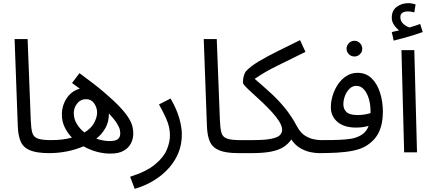

<svg xmlns="http://www.w3.org/2000/svg" viewBox="-20 -960 2713 1210"><path d="M291 5Q211 5 168.5 -13Q126 -31 110 -69Q94 -107 92 -167L72 -714H154L174 -199Q176 -150 183.5 -123.5Q191 -97 217.5 -87Q244 -77 301 -77Q322 -77 331.5 -65.5Q341 -54 341 -38Q341 -22 327 -8.5Q313 5 291 5Z M676 8Q589 8 506 -38Q458 -17 402.5 -6Q347 5 291 5L301 -77Q340 -77 373 -81Q406 -85 433 -93Q405 -122 387.5 -158.5Q370 -195 370 -238Q370 -295 400.5 -341Q431 -387 483 -401Q460 -419 434 -437L481 -499Q577 -429 639.5 -375.5Q702 -322 738.5 -282.5Q775 -243 792.5 -213.5Q810 -184 815 -161.5Q820 -139 820 -119Q820 -86 805.5 -57Q791 -28 759.5 -10Q728 8 676 8ZM445 -248Q445 -210 464 -179Q483 -148 512 -125Q557 -153 574.5 -188Q592 -223 592 -250Q592 -282 573.5 -308.5Q555 -335 522 -335Q488 -335 466.5 -308Q445 -281 445 -248ZM666 -238Q666 -192 644.5 -153.5Q623 -115 587 -86Q631 -71 672 -71Q706 -71 722 -82.5Q738 -94 738 -121Q738 -127 735.5 -141Q733 -155 718 -180.5Q703 -206 666 -245Q666 -242 666 -238Z M829 230 800 154Q901 122 955.5 77.5Q1010 33 1030.5 -15Q1051 -63 1051 -107Q1051 -135 1045 -161Q1039 -187 1024 -220Q1009 -253 982 -302L1055 -339Q1093 -274 1109.5 -216Q1126 -158 1126 -114Q1126 -51 1105.5 0Q1085 51 1051.5 90.5Q1018 130 978.5 158Q939 186 899.5 204Q860 222 829 230Z M1483 5Q1403 5 1360.5 -13Q1318 -31 1302 -69Q1286 -107 1284 -167L1264 -714H1346L1366 -199Q1368 -150 1375.5 -123.5Q1383 -97 1409.5 -87Q1436 -77 1493 -77Q1514 -77 1523.5 -65.5Q1533 -54 1533 -38Q1533 -22 1519 -8.5Q1505 5 1483 5Z M1483 5 1493 -77H1570Q1653 -77 1693 -86Q1733 -95 1745.5 -110Q1758 -125 1758 -141Q1758 -165 1740 -194Q1722 -223 1694 -253.5Q1666 -284 1634.5 -314Q1603 -344 1575 -369Q1547 -394 1529 -412.5Q1511 -431 1511 -439Q1511 -462 1516.5 -482Q1522 -502 1532 -513Q1559 -542 1611.5 -573.5Q1664 -605 1732 -638.5Q1800 -672 1871 -707L1905 -633Q1817 -589 1732.5 -548Q1648 -507 1585 -463Q1640 -416 1688 -372Q1736 -328 1777 -277.5Q1818 -227 1852 -163Q1873 -124 1901 -106Q1929 -88 1956.5 -82.5Q1984 -77 2001 -77Q2022 -77 2031.5 -65.5Q2041 -54 2041 -38Q2041 -22 2027 -8.5Q2013 5 1991 5Q1967 5 1935.5 -1.5Q1904 -8 1872 -26.5Q1840 -45 1816 -81Q1796 -52 1766 -33Q1736 -14 1688 -4.5Q1640 5 1566 5Z M1991 5 2001 -77Q2034 -77 2076.5 -77.5Q2119 -78 2159 -81.5Q2199 -85 2222 -93Q2254 -104 2273.5 -121.5Q2293 -139 2303 -167Q2285 -161 2264.5 -158.5Q2244 -156 2224 -156Q2148 -156 2106.5 -192Q2065 -228 2065 -283Q2065 -321 2077 -359.5Q2089 -398 2111 -430Q2133 -462 2164 -481.5Q2195 -501 2233 -501Q2287 -501 2322.5 -466Q2358 -431 2375.5 -374.5Q2393 -318 2393 -255Q2393 -180 2367.5 -126.5Q2342 -73 2283 -38Q2252 -20 2205.5 -10.5Q2159 -1 2104 2Q2049 5 1991 5ZM2144 -303Q2144 -272 2164 -253.5Q2184 -235 2233 -235Q2276 -235 2315 -247Q2315 -253 2315 -261Q2315 -303 2304 -339Q2293 -375 2273 -397Q2253 -419 2225 -419Q2202 -419 2183.5 -401.5Q2165 -384 2154.5 -357Q2144 -330 2144 -303ZM2214 -604Q2193 -604 2178.5 -618.5Q2164 -633 2164 -653Q2164 -673 2178.5 -688Q2193 -703 2214 -703Q2234 -703 2248.5 -688Q2263 -673 2263 -653Q2263 -633 2248.5 -618.5Q2234 -604 2214 -604Z M2461 -704 2449 -758Q2464 -761 2475 -764Q2486 -767 2496 -769Q2477 -782 2463 -803Q2449 -824 2449 -849Q2449 -894 2480.5 -917Q2512 -940 2552 -940Q2575 -940 2599 -932L2591 -882Q2581 -884 2572 -886Q2563 -888 2552 -888Q2503 -888 2503 -852Q2503 -826 2522.5 -809Q2542 -792 2561 -787Q2599 -798 2628 -809L2644 -758Q2620 -749 2587.5 -739Q2555 -729 2522 -720Q2489 -711 2461 -704ZM2527 0 2510 -644H2591L2608 0Z"/></svg>

Font: Go Noto Kurrent-Regular
Style: Regular
Weight: 400
Designer: Monotype Design Team
Foundry: Monotype Imaging Inc.
Version: Version 2.012; ttfautohint (v1.8.4.7-5d5b)